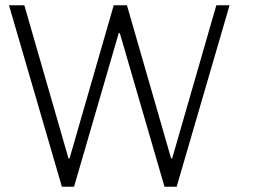

<svg xmlns="http://www.w3.org/2000/svg" viewBox="-20 -706 956 726"><path d="M798 -686 631 -107H627L460 -686H410L243 -107H239L72 -686H14L214 0H260L429 -581H433L602 0H648L848 -686Z"/></svg>

Font: Chivo Light
Style: Regular
Weight: 300
Designer: Hector Gatti
Foundry: Omnibus-Type
Version: Version 1.003;PS 001.003;hotconv 1.0.70;makeotf.lib2.5.58329